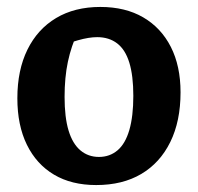

<svg xmlns="http://www.w3.org/2000/svg" viewBox="-20 -522 570 553"><path d="M257 11Q186 11 135.5 -19Q85 -49 57.5 -105Q30 -161 30 -239Q30 -320 59 -379Q88 -438 141.5 -470Q195 -502 269 -502Q341 -502 392.5 -472Q444 -442 472 -387Q500 -332 500 -256Q500 -173 470.5 -113Q441 -53 387 -21Q333 11 257 11ZM265 -70Q296 -70 318.5 -89Q341 -108 352.5 -147.5Q364 -187 364 -246Q364 -304 352.5 -341.5Q341 -379 317.5 -397Q294 -415 260 -415Q236 -415 204.5 -406Q173 -397 126 -379L205 -432Q185 -389 175.5 -344Q166 -299 166 -243Q166 -184 177.5 -146Q189 -108 211.5 -89Q234 -70 265 -70Z"/></svg>

Font: Piazzolla 24pt
Style: Bold
Weight: 700
Designer: Juan Pablo del Peral
Foundry: Huerta Tipografica
Version: Version 2.005